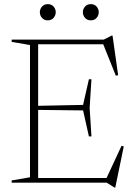

<svg xmlns="http://www.w3.org/2000/svg" viewBox="-20 -862 634 906"><path d="M411.5 -488 403 -353 411.5 -218.5H399.5L372 -341L149 -343.5V-362.5L372 -367L399.5 -488ZM537.5 -507 526.5 -505 463.5 -662 492.5 -653H122.5V-675H469.5L506.5 -694H511ZM476.5 -8.5 553.5 -174 564 -171 524 23H520L483.5 0H122.5V-22H503ZM35 0V-10.5L121.5 -25.5V-649.5L35 -664.5V-675H160V0ZM205.5 -766Q188 -766 178 -777.8Q168 -789.5 168 -804.5Q168 -819 178 -830.8Q188 -842.5 205.5 -842.5Q223 -842.5 233 -830.8Q243 -819 243 -804.5Q243 -789.5 233 -777.8Q223 -766 205.5 -766ZM408.5 -766Q391 -766 381 -777.8Q371 -789.5 371 -804.5Q371 -819 381 -830.8Q391 -842.5 408.5 -842.5Q426 -842.5 436 -830.8Q446 -819 446 -804.5Q446 -789.5 436 -777.8Q426 -766 408.5 -766Z"/></svg>

Font: Newsreader 24pt ExtraLight
Style: Regular
Weight: 250
Designer: Hugues Gentile
Foundry: Production Type
Version: Version 1.003